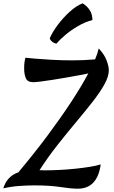

<svg xmlns="http://www.w3.org/2000/svg" viewBox="-68 -1131 691 1161"><path d="M139 -10Q99 -10 48.5 -6.5Q-2 -3 -48 8Q-45 -3 -36.5 -21Q-28 -39 -9 -58Q10 -77 43 -89Q138 -202 218.5 -310Q299 -418 362 -514Q425 -610 466 -687Q444 -682 408 -675.5Q372 -669 330 -661.5Q288 -654 248.5 -648Q209 -642 178 -638Q147 -634 134 -634Q98 -634 88 -658.5Q78 -683 78 -717Q78 -741 80.5 -757Q83 -773 86 -782Q100 -780 142.5 -776.5Q185 -773 244 -769.5Q303 -766 369 -766Q404 -766 439.5 -767.5Q475 -769 507 -772Q523 -810 529 -838Q563 -802 576.5 -766Q590 -730 590 -706Q590 -669 563.5 -621Q537 -573 492 -515.5Q447 -458 392 -392.5Q337 -327 279.5 -254Q222 -181 171 -102Q177 -102 184.5 -101.5Q192 -101 202 -101Q245 -101 293.5 -103.5Q342 -106 389.5 -111Q437 -116 477 -122.5Q517 -129 541 -137Q521 10 402 10Q362 10 297.5 0Q233 -10 139 -10ZM233 -900Q249 -937 281 -980Q313 -1023 353 -1059.5Q393 -1096 432 -1111Q440 -1106 454 -1094Q468 -1082 479 -1062Q490 -1042 491 -1010Q446 -998 404 -973.5Q362 -949 328 -920.5Q294 -892 273 -867Q258 -870 246.5 -879.5Q235 -889 233 -900Z"/></svg>

Font: Merienda SemiBold
Style: Regular
Weight: 600
Designer: Eduardo Rodriguez Tunni
Foundry: Eduardo Rodriguez Tunni
Version: Version 2.001; ttfautohint (v1.8.4.7-5d5b)